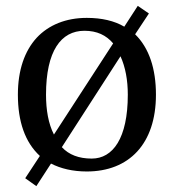

<svg xmlns="http://www.w3.org/2000/svg" viewBox="-20 -573 593 655"><path d="M66 35 104 62 154 -15C187 2 228 12 276 12C420 12 512 -82 512 -250C512 -338 489 -409 441 -456L488 -527L450 -553L404 -482C370 -502 327 -512 276 -512C205 -512 146 -488 105 -444C64 -399 41 -334 41 -250C41 -159 65 -88 116 -41ZM137 -250C137 -399 188 -468 268 -468C311 -468 342 -453 366 -425L164 -114C145 -151 137 -198 137 -250ZM416 -250C416 -101 365 -32 293 -32C249 -32 215 -45 191 -71L391 -381C408 -344 416 -299 416 -250Z"/></svg>

Font: PT Serif
Style: Regular
Weight: 400
Designer: A.Korolkova, O.Umpeleva, V.Yefimov
Foundry: ParaType Ltd
Version: Version 1.000;PS 001.000;hotconv 1.0.88;makeotf.lib2.5.64775